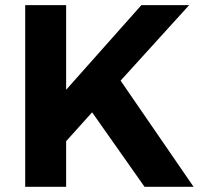

<svg xmlns="http://www.w3.org/2000/svg" viewBox="-20 -720 777 740"><path d="M726.1 0H537.1L335 -287.1L234.9 -175.8V0H77.1V-700.2H234.9V-374L524.9 -700.2H709L444.8 -409.2Z"/></svg>

Font: Montserrat arm SemiBold
Style: Regular
Weight: 600
Designer: Julieta Ulanovsky
Foundry: Julieta Ulanovsky
Version: Version 6.000;PS 006.000;hotconv 1.0.88;makeotf.lib2.5.64775